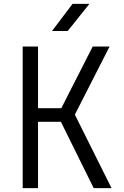

<svg xmlns="http://www.w3.org/2000/svg" viewBox="-20 -970 640 990"><path d="M248 -810H329L441 -950H354ZM97 0H176V-342H294L463 0H555L366 -379L545 -730H458L296 -412H176V-730H97Z"/></svg>

Font: JetBrains Mono Light
Style: Regular
Weight: 336
Monospace: yes
Designer: Philipp Nurullin, Konstantin Bulenkov
Foundry: JetBrains
Version: Version 2.305